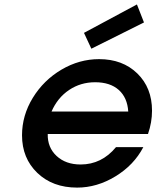

<svg xmlns="http://www.w3.org/2000/svg" viewBox="-20 -831 704 864"><path d="M391.1 -611.8 357.9 -683.1 596.2 -811 627.9 -730ZM502 -168.9H625Q582.5 -87.9 499.5 -37.4Q416.5 13.2 327.1 13.2Q216.8 13.2 147.9 -53Q79.1 -119.1 79.1 -222.2Q79.1 -311.5 127.7 -390.9Q176.3 -470.2 256.6 -517.6Q336.9 -564.9 425.8 -564.9Q531.7 -564.9 597.9 -500.5Q664.1 -436 664.1 -333Q664.1 -280.3 646 -228H194.8Q193.4 -167.5 234.6 -129.2Q275.9 -90.8 342.8 -90.8Q437.5 -90.8 502 -168.9ZM211.9 -329.1H557.1Q553.2 -391.6 514.4 -426.3Q475.6 -460.9 408.2 -460.9Q342.8 -460.9 290.8 -426Q238.8 -391.1 211.9 -329.1Z"/></svg>

Font: Involve SemiBold Oblique
Style: Italic
Weight: 600
Italic angle: -10.5°
Designer: Stefan Peev
Foundry: Context Ltd.
Version: Version 1.001